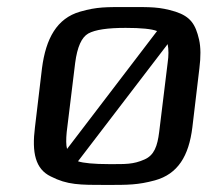

<svg xmlns="http://www.w3.org/2000/svg" viewBox="-20 -514 608 544"><path d="M545 -321C549 -353 549 -380 544 -402C534 -445 520 -467 477 -481C431 -495 407 -494 344 -494C281 -494 256 -495 207 -481C141 -462 110 -405 99 -321L79 -153C70 -82 80 -35 124 -14C171 10 205 10 282 10C343 10 371 10 419 -3C484 -21 515 -72 525 -153ZM425 -426 170 -92C167 -103 167 -119 169 -140L193 -336C199 -381 211 -408 230 -419C250 -430 285 -435 336 -435C380 -435 410 -432 425 -426ZM431 -140C426 -100 417 -74 389 -62C357 -48 336 -49 289 -49C246 -49 216 -52 201 -57L455 -389C458 -374 458 -356 455 -336Z"/></svg>

Font: Gamestation Text
Style: Italic
Weight: 400
Designer: Jonas Hecksher
Foundry: Jonas Hecksher, Playtypeª, e-types AS
Version: Version 1.003